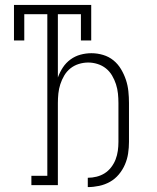

<svg xmlns="http://www.w3.org/2000/svg" viewBox="-20 -755 640 783"><path d="M338 8V-30Q356 -30 374 -34.5Q392 -39 407 -48.5Q422 -58 433.5 -73Q445 -88 451.5 -105Q458 -122 460.5 -140Q463 -158 463 -176V-335Q463 -354 461 -373.5Q459 -393 453 -411.5Q447 -430 437 -447Q427 -464 412 -476Q397 -488 378 -494Q359 -500 340 -500Q320 -500 301 -494Q282 -488 267 -476Q252 -464 242 -447Q232 -430 226 -411.5Q220 -393 218 -373.5Q216 -354 216 -335V0H108V-38H173V-697H79V-590H37V-735H352V-590H310V-697H216V-439Q224 -461 236.5 -480Q249 -499 267.5 -512.5Q286 -526 308 -532Q330 -538 353 -538Q377 -538 400.5 -531Q424 -524 442.5 -509Q461 -494 473.5 -473Q486 -452 493.5 -429.5Q501 -407 503.5 -383Q506 -359 506 -335V-176Q506 -153 502.5 -129.5Q499 -106 489.5 -84Q480 -62 464.5 -43.5Q449 -25 428.5 -13.5Q408 -2 384.5 3Q361 8 338 8Z"/></svg>

Font: Iosevka Curly Slab XLtEx
Style: Regular
Weight: 200
Width: 7
Monospace: yes
Designer: Belleve Invis
Foundry: Belleve Invis
Version: Version 11.1.0; ttfautohint (v1.8.3)